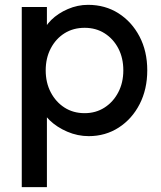

<svg xmlns="http://www.w3.org/2000/svg" viewBox="-20 -554 665 794"><path d="M70 220V-525H174V-405L158 -414Q164 -444 192 -471.5Q220 -499 260.5 -516.5Q301 -534 344 -534Q415 -534 470 -499Q525 -464 557 -403Q589 -342 589 -263Q589 -185 557.5 -123.5Q526 -62 471 -26.5Q416 9 347 9Q301 9 258 -9.5Q215 -28 185 -57Q155 -86 148 -117L174 -131V220ZM490 -263Q490 -314 469.5 -353.5Q449 -393 413 -416Q377 -439 330 -439Q283 -439 247 -416.5Q211 -394 190 -354Q169 -314 169 -263Q169 -212 190 -172Q211 -132 247 -109Q283 -86 330 -86Q376 -86 412 -109Q448 -132 469 -172Q490 -212 490 -263Z"/></svg>

Font: Our Lexend
Style: Regular
Weight: 400
Designer: Bonnie Shaver-Troup, Thomas Jockin
Foundry: Lexend
Version: Version 1.007